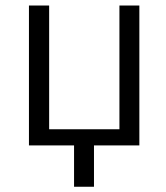

<svg xmlns="http://www.w3.org/2000/svg" viewBox="-20 -540 618 713"><path d="M329 153.5H255V0H87.5V-519.5H162.5V-60H423.5V-519.5H497.5V0H329Z"/></svg>

Font: Acari Sans
Style: Regular
Weight: 400
Designer: Alfredo Marco Pradil and Stefan Peev (font) & Cristiano Sobral (main changes)
Foundry: Alfredo Marco Pradil and Stefan Peev (font) & Cristiano Sobral (main changes)
Version: Version 1.063; ttfautohint (v1.8.3)